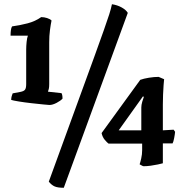

<svg xmlns="http://www.w3.org/2000/svg" viewBox="-20 -784 851 909"><path d="M214 -287Q210 -287 185 -289.5Q160 -292 128.5 -295.5Q97 -299 69.5 -303.5Q42 -308 33 -311Q33 -320 35.5 -329Q38 -338 40 -342L77 -349Q93 -352 98.5 -359.5Q104 -367 104 -386V-549Q104 -566 106 -585.5Q108 -605 112 -615H30Q30 -629 31.5 -640.5Q33 -652 37 -659Q74 -664 110.5 -673.5Q147 -683 175 -703Q189 -703 203 -698.5Q217 -694 224 -687Q220 -668 216.5 -641Q213 -614 213 -584V-386Q213 -371 211 -363Q209 -355 207 -350L271 -343Q273 -341 274.5 -334Q276 -327 276 -317Q267 -307 248 -297Q229 -287 214 -287ZM282 105Q253 105 238.5 98.5Q224 92 211 76L426 -514Q454 -592 471 -639.5Q488 -687 497 -715.5Q506 -744 510 -764Q536 -760 556.5 -748.5Q577 -737 585 -723ZM660 3Q657 3 651 -0.5Q645 -4 641 -6Q644 -14 648.5 -33.5Q653 -53 653 -73V-104H494Q487 -109 476 -122Q465 -135 461 -154L644 -406Q660 -412 685 -416Q710 -420 731 -420L757 -409Q756 -401 754.5 -381Q753 -361 752 -336Q751 -311 751 -289V-167L802 -170L809 -160Q808 -148 804.5 -130Q801 -112 797 -105H751V-11Q744 -9 728 -5.5Q712 -2 693.5 0.5Q675 3 660 3ZM542 -167H649V-275Q649 -287 653.5 -302.5Q658 -318 661 -325L657 -328Z"/></svg>

Font: Texturina 72pt Black
Style: Regular
Weight: 900
Designer: Guillermo Torres Carreño
Foundry: Omnibus-Type
Version: Version 1.002; ttfautohint (v1.8.3)